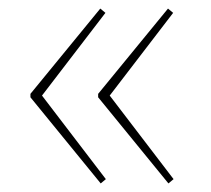

<svg xmlns="http://www.w3.org/2000/svg" viewBox="-20 -474 492 448"><path d="M372 -454 384 -444 236 -251 385 -56 373 -46 209 -247V-255ZM214 -454 226 -444 78 -251 227 -56 215 -46 51 -247V-255Z"/></svg>

Font: Exo 2 Thin
Style: Regular
Weight: 250
Designer: Natanael Gama
Foundry: Natanael Gama
Version: Version 2.010